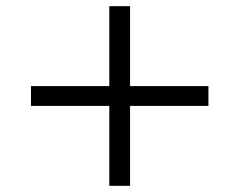

<svg xmlns="http://www.w3.org/2000/svg" viewBox="-20 -600 773 620"><path d="M400 -580V-322H653V-258H400V0H333V-258H80V-322H333V-580Z"/></svg>

Font: Mplus 1p
Style: Regular
Weight: 400
Version: Version 1.061